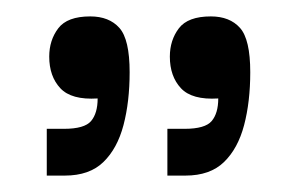

<svg xmlns="http://www.w3.org/2000/svg" viewBox="-20 -583 355 234"><path d="M37 -369V-426H58Q83 -426 91 -435.5Q99 -445 99 -463Q67 -461 53.5 -475.5Q40 -490 40 -514Q40 -534 51 -548.5Q62 -563 90 -563Q113 -563 125.5 -549Q138 -535 138 -495Q138 -459 130.5 -430.5Q123 -402 106 -385.5Q89 -369 59 -369ZM184 -369V-426H205Q230 -426 238 -435.5Q246 -445 246 -463Q214 -461 200.5 -475.5Q187 -490 187 -514Q187 -534 198 -548.5Q209 -563 237 -563Q260 -563 272.5 -549Q285 -535 285 -495Q285 -459 277.5 -430.5Q270 -402 253 -385.5Q236 -369 206 -369Z"/></svg>

Font: Darker Grotesque Light SemiBold
Style: Regular
Weight: 600
Version: Version 1.000;gftools[0.9.28]